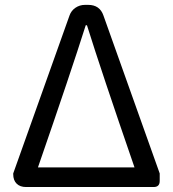

<svg xmlns="http://www.w3.org/2000/svg" viewBox="-20 -753 696 773"><path d="M598.6 0H85Q60.5 0 46.9 -13.7Q33.2 -27.3 33.2 -51.8V-54.7L259.8 -690.4Q266.6 -710 283.7 -721.7Q300.8 -733.4 322.3 -733.4H335Q381.8 -733.4 396.5 -690.4L623 -54.7V-24.4Q623 0 598.6 0ZM132.8 -79.1H521.5Q387.7 -466.8 330.1 -651.4H325.2Q265.6 -462.9 132.8 -79.1Z"/></svg>

Font: GenSenMaruGothic TW TTF Regular
Style: Regular
Weight: 400
Version: Version 1.301